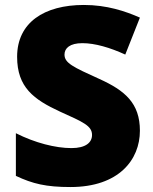

<svg xmlns="http://www.w3.org/2000/svg" viewBox="-20 -795 617 774"><path d="M544 -268C544 -379 484 -430 380 -477C274 -525 240 -541 240 -575C240 -601 262 -621 312 -621C363 -621 424 -603 485 -575L544 -724C485 -750 411 -775 318 -775C158 -775 49 -704 49 -566C49 -443 116 -394 222 -345C315 -303 351 -288 351 -251C351 -220 325 -198 268 -198C204 -198 121 -219 44 -258V-86C112 -54 166 -41 264 -41C459 -41 544 -151 544 -268Z"/></svg>

Font: Noto Sans Tamil UI Black
Style: Regular
Weight: 900
Designer: Jelle Bosma - Monotype Design Team
Foundry: Monotype Imaging Inc.
Version: Version 2.004